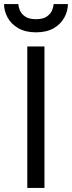

<svg xmlns="http://www.w3.org/2000/svg" viewBox="-55 -930 356 950"><path d="M-35 -910H36Q36 -897 43 -879.5Q50 -862 69 -848.5Q88 -835 123 -835Q158 -835 177 -848.5Q196 -862 203 -879.5Q210 -897 210 -910H281Q281 -876 263.5 -843.5Q246 -811 211 -790.5Q176 -770 123 -770Q71 -770 35.5 -790.5Q0 -811 -17.5 -843.5Q-35 -876 -35 -910ZM80 -700H165V0H80Z"/></svg>

Font: Von Book
Style: Regular
Weight: 400
Version: Version 4.000; ttfautohint (v1.8.4.7-5d5b)